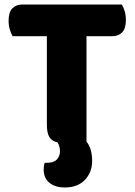

<svg xmlns="http://www.w3.org/2000/svg" viewBox="-20 -626 596 848"><path d="M518 -606Q525 -595 530.5 -577Q536 -559 536 -538Q536 -500 519.5 -483Q503 -466 475 -466H362V-1Q376 17 381.5 39Q387 61 387 84Q387 135 355 168.5Q323 202 266 202Q224 202 198.5 181.5Q173 161 173 123Q173 106 177 93H187Q218 93 231.5 78Q245 63 245 41Q245 33 242.5 22.5Q240 12 234 3Q208 -3 197.5 -21.5Q187 -40 187 -75V-466H36Q29 -477 23.5 -495Q18 -513 18 -534Q18 -572 34.5 -589Q51 -606 79 -606H518Z"/></svg>

Font: Baloo Paaji 2 ExtraBold
Style: Regular
Weight: 800
Designer: Shuchita Grover, Noopur Datye and Ek Type
Foundry: Ek Type
Version: Version 1.640;hotconv 1.0.111;makeotfexe 2.5.65597; ttfautoh